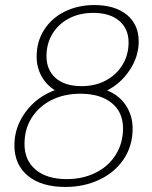

<svg xmlns="http://www.w3.org/2000/svg" viewBox="-20 -730 603 760"><path d="M37 -155Q37 -227 81.5 -287Q126 -347 197 -373Q163 -394 144 -429Q125 -464 125 -506Q125 -566 155 -612.5Q185 -659 237 -684.5Q289 -710 353 -710Q435 -710 482 -671.5Q529 -633 529 -566Q529 -507 494 -453.5Q459 -400 404 -372Q452 -353 478.5 -312.5Q505 -272 505 -221Q505 -153 470 -100.5Q435 -48 374 -19Q313 10 239 10Q144 10 90.5 -34Q37 -78 37 -155ZM489 -562Q489 -616 452 -647.5Q415 -679 349 -679Q295 -679 253 -657Q211 -635 187.5 -596Q164 -557 164 -508Q164 -453 200.5 -421Q237 -389 303 -389Q357 -389 399 -411.5Q441 -434 465 -473.5Q489 -513 489 -562ZM467 -222Q467 -286 422 -322.5Q377 -359 298 -359Q234 -359 184 -334Q134 -309 105.5 -264Q77 -219 77 -160Q77 -95 121.5 -58Q166 -21 244 -21Q308 -21 359 -46.5Q410 -72 438.5 -118Q467 -164 467 -222Z"/></svg>

Font: Thasadith
Style: Italic
Weight: 400
Italic angle: -9°
Designer: Cadson Demak Co.,Ltd.
Foundry: Cadson Demak Co.,Ltd.
Version: Version 1.000; ttfautohint (v1.6)